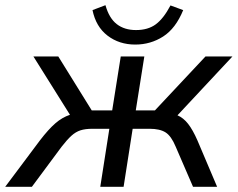

<svg xmlns="http://www.w3.org/2000/svg" viewBox="-63 -721 917 741"><path d="M-43 0 91 -179Q124 -222 150.5 -245Q177 -268 207 -278L66 -503H162L291 -295H370L403 -503H494L461 -295H535L730 -503H834L622 -276Q645 -266 663 -243Q681 -220 699 -179L775 0H682L615 -155Q598 -196 576 -210Q554 -224 514 -224H449L414 0H324L359 -224H294Q266 -224 247.5 -218Q229 -212 212.5 -197Q196 -182 175 -155L60 0ZM459 -549Q397 -549 352 -583.5Q307 -618 294 -682L344 -701Q358 -651 387.5 -628Q417 -605 462 -605Q508 -605 538 -627Q568 -649 595 -700L644 -682Q615 -611 566.5 -580Q518 -549 459 -549Z"/></svg>

Font: Mulish Medium
Style: Italic
Weight: 500
Italic angle: -9°
Designer: Vernon Adams
Foundry: Vernon Adams
Version: Version 3.603; ttfautohint (v1.8.3)